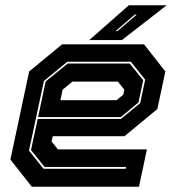

<svg xmlns="http://www.w3.org/2000/svg" viewBox="-20 -708 666 728"><path d="M526 -540 607 -437 576.5 -294.5 452 -191.5H180L175.5 -172L199.5 -141.5H537L507 0H100.5L19.5 -103L90.5 -437L215.5 -540ZM472 -467 523 -404 505 -319.5 438 -264H124.5L153 -399L236.5 -467ZM476 -474H235.5L146.5 -401L90 -137L145 -68H456.5L458 -75H149L97.5 -139L123 -257H438.5L511.5 -317L530.5 -406ZM427 -398.5H254.5L217.5 -368L209 -328H422L447.5 -349L451.5 -368ZM318.5 -556 468.5 -688H612L442 -556ZM418 -590H425L499 -653H491.5Z"/></svg>

Font: Tourney Thin ExtraBold
Style: Italic
Weight: 800
Italic angle: -12°
Version: Version 1.015